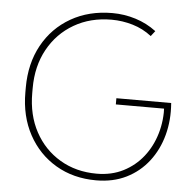

<svg xmlns="http://www.w3.org/2000/svg" viewBox="-52 -767 836 834"><g transform="rotate(5 366.0 -350.0)"><path d="M397 15Q298 15 221.5 -30Q145 -75 101.5 -155Q58 -235 58 -339V-360Q58 -465 102 -545Q146 -625 224.5 -670Q303 -715 405 -715Q457 -715 506.5 -699.5Q556 -684 597 -653L579 -630Q542 -659 496.5 -672.5Q451 -686 404 -686Q312 -686 240.5 -644.5Q169 -603 128.5 -529.5Q88 -456 88 -360V-339Q88 -243 127.5 -170Q167 -97 237 -55.5Q307 -14 397 -14Q462 -14 513 -40Q564 -66 599 -110.5Q634 -155 651 -213Q668 -271 664 -335L677 -321H454V-348H693Q699 -274 681.5 -208.5Q664 -143 625 -92.5Q586 -42 528.5 -13.5Q471 15 397 15Z"/></g></svg>

Font: SUSE Thin
Style: Regular
Weight: 250
Designer: Rene Bieder
Foundry: SUSE
Version: Version 1.000